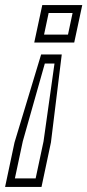

<svg xmlns="http://www.w3.org/2000/svg" viewBox="-29 -720 343 754"><path d="M132.5 -506H213.5L171 -160.5L134 14H-9L28 -160.5ZM147 -470.5 60.5 -165 29.5 -19.5H111L142 -165L185 -470.5ZM137 -700H294L262.5 -553H105.5ZM162 -669 144 -584H238L256 -669Z"/></svg>

Font: Tourney Thin Light
Style: Italic
Weight: 300
Italic angle: -12°
Version: Version 1.015